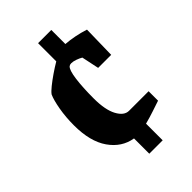

<svg xmlns="http://www.w3.org/2000/svg" viewBox="-199 -662 791 791"><g transform="rotate(-45 196.5 -266.0)"><path d="M184 57V-32Q123 -42 85 -96.5Q47 -151 47 -245Q47 -293 54.5 -335.5Q62 -378 72 -400Q79 -410 97 -424.5Q115 -439 137.5 -454.5Q160 -470 182 -483V-589H259V-507Q311 -503 364 -486L361 -342H285L269 -418Q259 -424 245 -429Q231 -434 220 -434Q212 -434 207 -430Q195 -420 189 -375Q183 -330 183 -266Q183 -199 202.5 -163Q222 -127 250 -127H364V-72Q346 -66 317.5 -56.5Q289 -47 262 -40V57Z"/></g></svg>

Font: Grenze Gotisch
Style: Bold
Weight: 700
Designer: Renata Polastri
Foundry: Omnibus-Type
Version: Version 1.001